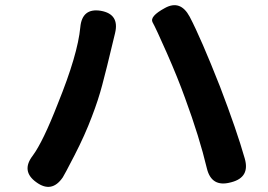

<svg xmlns="http://www.w3.org/2000/svg" viewBox="-20 -732 1040 746"><path d="M224 -43Q181 20 121 -24Q61 -67 107 -127Q147 -181 205 -330Q282 -520 292 -626Q299 -702 372 -690Q445 -677 427 -603L396 -475Q387 -438 377 -401Q362 -344 337 -279Q310 -207 269.5 -128.5Q229 -50 224 -43ZM875 -23Q802 -4 784 -77Q755 -199 699 -351Q671 -429 628.5 -525.5Q586 -622 573 -645Q560 -668 621 -701Q681 -734 717 -667Q761 -583 835 -395Q900 -225 931 -116Q952 -43 879 -24Z"/></svg>

Font: Resource Han Rounded JP
Style: Bold
Weight: 700
Designer: Cyano Hao (round all glyphs); Ryoko NISHIZUKA 西塚涼子 (kana, bopomofo & ideographs); Paul D. Hunt (Latin, Greek & Cyrillic)
Foundry: Cyano Hao
Version: 0.990